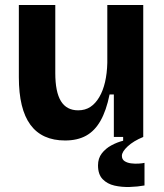

<svg xmlns="http://www.w3.org/2000/svg" viewBox="-20 -545 653 764"><path d="M239 14Q147 14 101 -48.5Q55 -111 55 -238V-525H200V-254Q200 -179 222.5 -142.5Q245 -106 291 -106Q319 -106 339.5 -119.5Q360 -133 375 -158.5Q390 -184 398 -218.5Q406 -253 407 -295V-525H550V-218V0H433V-169H416Q403 -105 380 -64.5Q357 -24 322.5 -5Q288 14 239 14ZM555 193Q528 198 496 199Q464 200 435.5 193.5Q407 187 388.5 168Q370 149 370 113Q370 85 385 65.5Q400 46 423 33.5Q446 21 470 15V-7L550 -8V0Q511 16 488 37.5Q465 59 465 75Q465 89 475.5 96Q486 103 501.5 105Q517 107 532 106Q547 105 555 103Z"/></svg>

Font: Bricolage Grotesque 24pt
Style: Bold
Weight: 700
Designer: Mathieu Triay
Foundry: Atelier Triay
Version: Version 1.001;gftools[0.9.33.dev8+g029e19f]